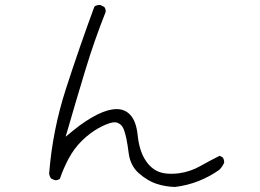

<svg xmlns="http://www.w3.org/2000/svg" viewBox="-20 -722 1040 767"><path d="M430.2 -232.9Q433.6 -233.4 436.8 -233.4Q439.9 -233.4 442.6 -233.2Q445.3 -232.9 448 -231.9Q450.7 -231 453.6 -229.5Q468.8 -222.7 476.1 -200.7Q486.3 -171.9 493.7 -112.8Q500 -60.5 534.2 -30.3Q570.3 1 605 12.2Q640.6 23.9 679.2 24.9Q727.5 19 772.5 1.5Q817.4 -16.1 856 -43.5Q869.1 -56.6 875.5 -72.3Q875.5 -72.3 875.5 -72.8Q875.5 -85.9 869.1 -93.8L857.4 -99.6Q820.8 -81.5 783.7 -60.5Q741.7 -36.1 694.8 -29.8Q678.2 -27.8 663.6 -27.8Q635.7 -27.8 615.7 -35.2Q582 -47.9 558.6 -85.9Q536.1 -122.6 529.8 -183.1Q523.9 -239.7 498.5 -265.1Q477.5 -286.1 446.8 -286.1Q412.1 -286.1 368.2 -264.2Q321.8 -240.7 274.9 -202.6L242.2 -175.8Q287.1 -331.1 322.3 -446.5Q357.4 -562 401.9 -673.8Q402.3 -675.3 402.3 -678.5Q402.3 -681.6 400.9 -686Q399.4 -690.4 396.5 -694.3L380.9 -702.1Q378.9 -702.1 377 -702.1Q365.2 -702.1 356.9 -695.3Q296.9 -532.2 243.4 -367.2Q189.9 -202.1 176.3 -28.8Q177.7 -18.1 184.1 -8.8L198.7 -2.4Q199.7 -2 201.2 -2Q211.9 -2 219.2 -7.8Q232.9 -47.9 253.9 -87.9Q276.4 -129.9 308.1 -160.6Q339.8 -191.4 373.3 -210Q406.7 -228.5 430.2 -232.9Z"/></svg>

Font: NaikaiFont
Style: ExtraLight
Weight: 200
Version: Version 1.89